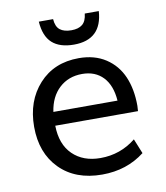

<svg xmlns="http://www.w3.org/2000/svg" viewBox="-81 -770 731 848"><g transform="rotate(-10 284.5 -346.0)"><path d="M144.5 -299.3H432.1Q427.2 -368.2 392.1 -405.3Q356.9 -442.4 298.3 -442.4Q236.8 -442.4 195.6 -404.3Q154.3 -366.2 144.5 -299.3ZM309.6 10.7Q189.9 10.7 119.6 -60.3Q49.3 -131.3 49.3 -249Q49.3 -364.7 116.9 -439.2Q184.6 -513.7 295.9 -513.7Q366.2 -513.7 416.3 -481Q466.3 -448.2 490.5 -392.1Q514.6 -335.9 514.6 -261.7Q514.6 -252.4 513.2 -237.8H142.1Q143.6 -153.8 190.4 -108.2Q237.3 -62.5 314.5 -62.5Q404.3 -62.5 473.6 -118.2L500.5 -51.8Q419.9 10.7 309.6 10.7ZM286.1 -576.2Q222.7 -576.2 188.7 -606.9Q154.8 -637.7 150.4 -703.1H214.4Q216.8 -668.9 234.9 -654.8Q252.9 -640.6 286.1 -640.6Q317.9 -640.6 335.4 -655Q353 -669.4 356.4 -703.1H419.4Q411.1 -576.2 286.1 -576.2Z"/></g></svg>

Font: Muli
Style: Regular
Weight: 400
Designer: Vernon Adams
Foundry: newtypography
Version: Version 2; ttfautohint (v1.00rc1.6-4cba) -l 8 -r 50 -G 200 -